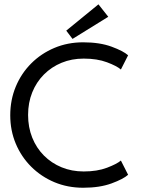

<svg xmlns="http://www.w3.org/2000/svg" viewBox="-20 -871 670 903"><path d="M373.6 -64.6Q437.2 -64.6 483.2 -82.1Q529.1 -99.5 548.6 -115.9L582.5 -49Q560.3 -29 504.8 -8.5Q449.2 12 371.2 12Q298.2 12 235.9 -14.1Q173.6 -40.3 126.9 -86.8Q80.2 -133.4 54.2 -195.2Q28.2 -257.1 28.2 -329Q28.2 -400.9 54 -463.2Q79.9 -525.6 126.5 -572.4Q173.1 -619.2 235.6 -645.6Q298.2 -672 371.2 -672Q449.2 -672 504.8 -651.5Q560.3 -631 582.5 -611L548.6 -544.1Q529.1 -560.9 483.2 -578.1Q437.2 -595.4 373.6 -595.4Q317.2 -595.4 269.7 -575.8Q222.1 -556.2 186.6 -520.6Q151.1 -484.9 131.6 -436.5Q112.1 -388.1 112.1 -330.5Q112.1 -272.4 131.6 -223.7Q151.1 -175.1 186.6 -139.4Q222.1 -103.8 269.7 -84.2Q317.2 -64.6 373.6 -64.6ZM321.1 -688 291.6 -726.9 443 -850.6 489.2 -792.1Z"/></svg>

Font: League Spartan Extralight
Style: Regular
Weight: 200
Foundry: The League of Moveable Type
Version: Version 2.300; ttfautohint (v1.8.3)